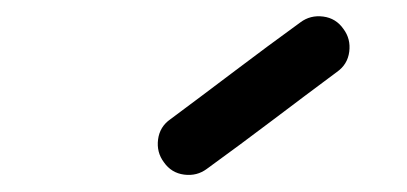

<svg xmlns="http://www.w3.org/2000/svg" viewBox="-20 -681 492 232"><path d="M230 -477Q218 -468 202.5 -470Q187 -472 178 -485Q169 -497 171 -512.5Q173 -528 186 -537Q225 -566 264 -595.5Q303 -625 343 -654Q343 -654 343 -654Q343 -654 343 -654Q355 -663 370.5 -661Q386 -659 395 -646Q404 -634 402 -618.5Q400 -603 387 -594Q348 -565 309 -535.5Q270 -506 230 -477Q230 -477 230 -477Q230 -477 230 -477Z"/></svg>

Font: FRB American Cursive Guidelines Arrows Extrabold
Style: Bold Italic
Weight: 800
Italic angle: -25°
Version: Version 2.0;Modular Font Editor K font №1